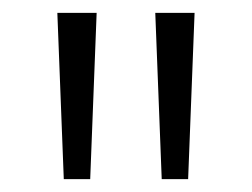

<svg xmlns="http://www.w3.org/2000/svg" viewBox="-20 -820 391 298"><path d="M79 -542 69 -800H130L120 -542ZM231 -542 221 -800H282L272 -542Z"/></svg>

Font: Noto Sans Malayalam ExtraCondensed Light
Style: Regular
Weight: 300
Width: 2
Designer: Jelle Bosma - Monotype Design Team
Foundry: Monotype Imaging Inc.
Version: Version 2.104; ttfautohint (v1.8.4.7-5d5b)